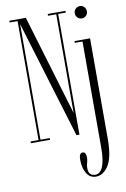

<svg xmlns="http://www.w3.org/2000/svg" viewBox="-103 -771 707 1081"><g transform="rotate(-10 250.5 -231.0)"><path d="M27.5 0V-10H73V-690H27.5V-700H122L294 -125.5V-690H247V-700H348.5V-690H305V0H288L84 -671V-10H137V0ZM433.5 -642Q418 -642 407.8 -652.2Q397.5 -662.5 397.5 -677Q397.5 -692 407.8 -702.2Q418 -712.5 433.5 -712.5Q447 -712.5 457 -702.2Q467 -692 467 -677Q467 -662.5 457 -652.2Q447 -642 433.5 -642ZM356 249Q322 249 303.2 218.2Q284.5 187.5 284.5 140Q284.5 102 305 102Q316.5 102 320.5 111.8Q324.5 121.5 324.5 135Q324.5 149.5 320 163.2Q315.5 177 315.5 191.5Q315.5 214 322.8 223.8Q330 233.5 339.2 235.8Q348.5 238 354 238Q383 238 398 201.2Q413 164.5 413 98V-513.5H369V-523.5H458V50.5Q458 156 428.5 202.5Q399 249 356 249Z"/></g></svg>

Font: Imbue 100pt ExtraLight
Style: Regular
Weight: 200
Designer: Tyler Finck
Foundry: Etcetera Type Company
Version: Version 1.102; ttfautohint (v1.8.3)